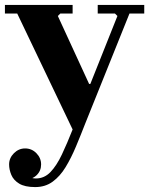

<svg xmlns="http://www.w3.org/2000/svg" viewBox="-38 -500 606 780"><path d="M257 26 32 -445H-18V-480H257V-445H207L197 -435L324 -159H329L439 -435L429 -445H359V-480H548V-445H488L309 0ZM105 260Q63 260 40 246Q17 232 8 210.5Q-1 189 -1 168Q-1 142 18.5 122.5Q38 103 64 103Q91 103 110 122.5Q129 142 129 168Q129 194 111 211.5Q93 229 64 229Q45 229 36 218.5Q27 208 24 194Q21 180 21 168H51Q51 183 57.5 196Q64 209 77 217Q90 225 108 225Q142 225 167 199Q192 173 213.5 127.5Q235 82 257 26L309 0Q290 49 270.5 95.5Q251 142 228.5 179Q206 216 176 238Q146 260 105 260Z"/></svg>

Font: Brygada 1918
Style: Regular
Weight: 400
Designer: Mateusz Machalski | Borys Kosmynka | Przemek Hoffer
Foundry: NIEPODLEGLA 2018
Version: Version 3.006